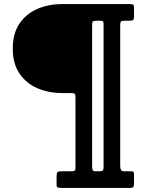

<svg xmlns="http://www.w3.org/2000/svg" viewBox="-20 -770 706 940"><path d="M257 135V98Q257 79.5 260.2 74Q263.5 68.5 282 68.5H328.5Q340.5 68.5 345 66.2Q349.5 64 349.5 52V-295Q349.5 -308 345 -311.2Q340.5 -314.5 328.5 -314.5H282.5Q218 -314.5 163.2 -338Q108.5 -361.5 75.5 -409.8Q42.5 -458 42.5 -532Q42.5 -606.5 75.5 -654.8Q108.5 -703 163.2 -726.5Q218 -750 282.5 -750H617.5Q628 -750 632 -747.2Q636 -744.5 636 -733V-689Q636 -675 631.5 -671.8Q627 -668.5 612.5 -668.5H588.5Q574.5 -668.5 571.5 -663.8Q568.5 -659 568.5 -643V41Q568.5 53.5 571.8 61Q575 68.5 589 68.5H618.5Q628.5 68.5 632.2 70.2Q636 72 636 82V129.5Q636 142 632.5 146Q629 150 616.5 150H280Q270 150 263.5 148Q257 146 257 135ZM487 47V-654Q487 -664.5 483 -666.5Q479 -668.5 468 -668.5H451Q437.5 -668.5 434.2 -664.5Q431 -660.5 431 -646V43Q431 55.5 433.2 62Q435.5 68.5 449.5 68.5H463.5Q477.5 68.5 482.2 65.5Q487 62.5 487 47Z"/></svg>

Font: Besley* Narrow
Style: Bold
Weight: 700
Width: 4
Designer: Owen Earl
Foundry: indestructible type*
Version: Version 3.000; ttfautohint (v1.8.3)